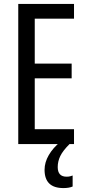

<svg xmlns="http://www.w3.org/2000/svg" viewBox="-20 -734 442 978"><path d="M357 0H73V-714H357V-639H157V-410H345V-335H157V-76H357ZM274 117Q274 166 319 166Q330 166 337.5 164Q345 162 350 160V216Q332 224 303 224Q207 224 207 131Q207 93 228.5 56Q250 19 288 -12L334 0Q300 34 287 61Q274 88 274 117Z"/></svg>

Font: Noto Sans Georgian ExtraCondensed
Style: Regular
Weight: 400
Width: 2
Designer: Monotype Design Team, Akaki Razmadze
Foundry: Google LLC
Version: Version 2.005; ttfautohint (v1.8.4.7-5d5b)